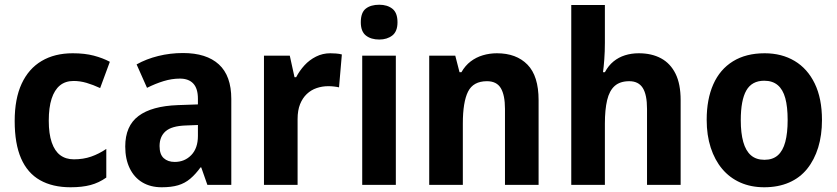

<svg xmlns="http://www.w3.org/2000/svg" viewBox="-20 -781 3534 811"><path d="M278 10Q202 10 149 -20Q96 -50 69 -112Q42 -174 42 -270Q42 -364 71.5 -427.5Q101 -491 156 -523.5Q211 -556 287 -556Q338 -556 376 -546Q414 -536 444 -520L403 -409Q373 -423 345.5 -431Q318 -439 291 -439Q256 -439 233 -420Q210 -401 198 -364Q186 -327 186 -271Q186 -216 198.5 -179.5Q211 -143 234.5 -125.5Q258 -108 292 -108Q332 -108 365 -119.5Q398 -131 429 -152V-31Q398 -9 362.5 0.5Q327 10 278 10Z M753 -557Q852 -557 904.5 -509Q957 -461 957 -363V0H856L830 -74H827Q806 -45 783.5 -26Q761 -7 732.5 1.5Q704 10 663 10Q616 10 581.5 -10.5Q547 -31 528 -70Q509 -109 509 -162Q509 -249 565 -291Q621 -333 731 -337L816 -340V-364Q816 -407 796.5 -428Q777 -449 740 -449Q706 -449 671.5 -438.5Q637 -428 601 -410L557 -509Q598 -532 648.5 -544.5Q699 -557 753 -557ZM765 -251Q705 -249 679.5 -226.5Q654 -204 654 -164Q654 -129 671.5 -113Q689 -97 718 -97Q760 -97 788 -126Q816 -155 816 -207V-253Z M1375 -556Q1386 -556 1399.5 -555Q1413 -554 1424 -551L1412 -412Q1404 -414 1391.5 -415.5Q1379 -417 1367 -417Q1341 -417 1317.5 -409Q1294 -401 1276 -384Q1258 -367 1247.5 -341Q1237 -315 1237 -278V0H1095V-546H1204L1224 -455H1231Q1245 -482 1266 -505Q1287 -528 1315 -542Q1343 -556 1375 -556Z M1652 -546V0H1510V-546ZM1582 -761Q1616 -761 1637.5 -744Q1659 -727 1659 -687Q1659 -648 1637 -631Q1615 -614 1582 -614Q1547 -614 1525.5 -631Q1504 -648 1504 -687Q1504 -728 1525 -744.5Q1546 -761 1582 -761Z M2079 -556Q2161 -556 2208 -508Q2255 -460 2255 -358V0H2113V-321Q2113 -379 2095.5 -408.5Q2078 -438 2037 -438Q1979 -438 1957 -394Q1935 -350 1935 -259V0H1793V-546H1903L1921 -476H1929Q1945 -504 1968 -521.5Q1991 -539 2019.5 -547.5Q2048 -556 2079 -556Z M2535 -600Q2535 -564 2532.5 -530Q2530 -496 2527 -476H2535Q2550 -504 2571.5 -521.5Q2593 -539 2620 -547.5Q2647 -556 2678 -556Q2733 -556 2772.5 -534.5Q2812 -513 2833.5 -469.5Q2855 -426 2855 -358V0H2713V-321Q2713 -381 2695 -409.5Q2677 -438 2638 -438Q2599 -438 2576.5 -418Q2554 -398 2544.5 -358Q2535 -318 2535 -259V0H2393V-760H2535Z M3452 -274Q3452 -210 3436 -158Q3420 -106 3389.5 -68Q3359 -30 3313 -10Q3267 10 3208 10Q3152 10 3107 -10Q3062 -30 3030.5 -67.5Q2999 -105 2982 -157.5Q2965 -210 2965 -275Q2965 -362 2993 -425Q3021 -488 3076 -522Q3131 -556 3210 -556Q3282 -556 3336.5 -523.5Q3391 -491 3421.5 -428Q3452 -365 3452 -274ZM3109 -273Q3109 -219 3119.5 -181.5Q3130 -144 3152 -125Q3174 -106 3209 -106Q3244 -106 3265.5 -125Q3287 -144 3297 -181.5Q3307 -219 3307 -274Q3307 -330 3297 -366.5Q3287 -403 3265 -421.5Q3243 -440 3208 -440Q3156 -440 3132.5 -399Q3109 -358 3109 -273Z"/></svg>

Font: Noto Sans Thai SemiCondensed
Style: Bold
Weight: 700
Width: 4
Designer: Monotype Design Team
Foundry: Monotype Imaging Inc.
Version: Version 2.001